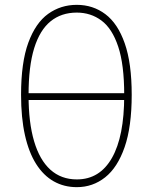

<svg xmlns="http://www.w3.org/2000/svg" viewBox="-20 -764 631 793"><path d="M297.5 9Q244.5 9 202 -15Q159.5 -39 129.2 -86.8Q99 -134.5 83 -206Q67 -277.5 67 -372.5Q67 -506 97 -587.8Q127 -669.5 179 -706.8Q231 -744 297 -744Q364 -744 415.2 -705.5Q466.5 -667 495.2 -585Q524 -503 524 -372.5Q524 -241 494.8 -156.5Q465.5 -72 414.2 -31.5Q363 9 297.5 9ZM297.5 -23Q392 -23 442.5 -112Q493 -201 493 -368.5V-372.5Q493 -497 468.2 -571.5Q443.5 -646 399.2 -679Q355 -712 297 -712Q233.5 -712 189 -676Q144.5 -640 121.2 -565Q98 -490 98 -372.5V-369Q98 -258 120.8 -180.8Q143.5 -103.5 188 -63.2Q232.5 -23 297.5 -23ZM84 -351V-379H512V-351Z"/></svg>

Font: Commissioner Thin
Style: Regular
Weight: 100
Designer: Kostas Bartsokas
Foundry: Kostas Bartsokas
Version: Version 1.001;gftools[0.9.23]